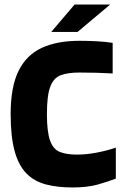

<svg xmlns="http://www.w3.org/2000/svg" viewBox="-20 -817 548 847"><path d="M491 -166V-29Q457 -16 411.5 -3Q366 10 300 10Q233 10 182 -3.5Q131 -17 96.5 -52Q62 -87 44.5 -150.5Q27 -214 27 -314Q27 -433 61.5 -503.5Q96 -574 163.5 -605.5Q231 -637 330 -637Q369 -637 406.5 -635Q444 -633 477 -628V-493Q441 -495 405 -496Q369 -497 330 -497Q279 -497 247.5 -485Q216 -473 201.5 -434Q187 -395 187 -314Q187 -235 201 -196.5Q215 -158 244.5 -146.5Q274 -135 320 -135Q361 -135 408 -144Q455 -153 491 -166ZM466 -797 322 -676H206L309 -797Z"/></svg>

Font: Blinker
Style: Regular
Weight: 400
Designer: Juergen Huber
Foundry: supertype
Version: 1.017